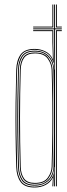

<svg xmlns="http://www.w3.org/2000/svg" viewBox="-20 -820 297 845"><path d="M132.2 5.2Q88 5.2 70.4 -19.6Q52.8 -44.5 51.5 -84.8Q49.2 -162.2 48.5 -231.1Q47.8 -300 48.6 -368.6Q49.5 -437.2 51.5 -513.8Q52.8 -554.8 70.5 -579.8Q88.2 -604.8 132.5 -604.8Q158 -604.8 180.2 -593.6Q202.5 -582.5 211.8 -560.2H212.8L210.5 -633.8V-683H126V-687H214.5V-621L216.8 -543.5H215Q207 -573.2 184.4 -587Q161.8 -600.8 132.2 -600.8Q87 -600.8 71.9 -574.4Q56.8 -548 55.5 -513.8Q53.2 -436.5 52.5 -367.6Q51.8 -298.8 52.6 -230.1Q53.5 -161.5 55.5 -84.8Q56.5 -48.8 72.6 -23.8Q88.8 1.2 132.5 1.2Q166.2 1.2 188.8 -15.8Q211.2 -32.8 216 -57.5H217L214.5 0H210.5L210.8 -4.8L212.8 -37.2H211.8Q202.5 -17.8 181.1 -6.2Q159.8 5.2 132.2 5.2ZM226.2 0V-687H252V-683H230.2V0ZM218.2 0 219.2 -85.2H218.2Q217.2 -47.5 193.9 -25.2Q170.5 -3 132.8 -3Q91.5 -3 76 -26.4Q60.5 -49.8 59.5 -84.5Q57 -170 56.2 -238.6Q55.5 -307.2 56.4 -372.9Q57.2 -438.5 59.5 -514.8Q60.5 -550 76.1 -573.5Q91.8 -597 132.8 -597Q170.8 -597 193.6 -574.4Q216.5 -551.8 218.2 -513.5H219.2L218.2 -608.5V-691H126V-695H218.2V-800H222.2V-695H252V-691H222.2V0ZM133.2 -7Q163 -7 180.9 -19.4Q198.8 -31.8 207 -50Q215.2 -68.2 215.5 -85.5Q217.2 -164 217.8 -233.5Q218.2 -303 217.6 -371.1Q217 -439.2 215 -513.8Q214.8 -530.8 206.6 -549.1Q198.5 -567.5 180.6 -580.2Q162.8 -593 133 -593Q92.2 -593 78.2 -569.2Q64.2 -545.5 63.2 -513.5Q61.2 -438.2 60.5 -369Q59.8 -299.8 60.5 -230.2Q61.2 -160.8 63.5 -84.5Q64.5 -50.5 79.5 -28.8Q94.5 -7 133.2 -7ZM133.5 -11Q97.2 -11 82.9 -31.5Q68.5 -52 67.5 -84.5Q65 -170.2 64.2 -238.8Q63.5 -307.2 64.4 -372.8Q65.2 -438.2 67.5 -514.8Q68.5 -548 83 -568.5Q97.5 -589 133.5 -589Q176.2 -589 193.4 -563.9Q210.5 -538.8 211.2 -513.5Q213.5 -438.8 214.2 -370.5Q215 -302.2 214.2 -232.9Q213.5 -163.5 211.2 -85.5Q210.5 -59.5 193.2 -35.2Q176 -11 133.5 -11ZM133.8 -15Q173.8 -15 190.1 -38Q206.5 -61 207.2 -85.5Q209.5 -164.5 210.2 -234.1Q211 -303.8 210.2 -371.8Q209.5 -439.8 207.2 -513.5Q206.5 -538.5 189.9 -561.8Q173.2 -585 133.8 -585Q100 -585 86.1 -565.5Q72.2 -546 71.2 -513.2Q68.2 -407.5 68.1 -303.4Q68 -199.2 71.2 -85.8Q72.2 -53.8 86 -34.4Q99.8 -15 133.8 -15ZM126 -699V-703H210.5V-800H214.5V-699ZM226.2 -699V-800H230.2V-703H252V-699Z"/></svg>

Font: Big Shoulders Inline Thin
Style: Regular
Weight: 100
Designer: Patric King
Foundry: XO Type Co
Version: Version 2.002